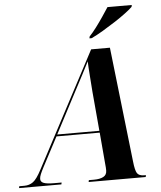

<svg xmlns="http://www.w3.org/2000/svg" viewBox="-118 -987 872 1039"><g transform="rotate(-5 318.0 -467.0)"><path d="M-57 0 -55 -10H-27Q0 -10 20.5 -25Q41 -40 67 -90L397 -714H499L570 -90Q575 -42 585 -26Q595 -10 624 -10H633L631 0H321L323 -10H351Q383 -10 402 -20Q421 -30 421 -54Q421 -62 420.5 -70.5Q420 -79 419 -87L404 -261H169L85 -102Q73 -79 67 -64.5Q61 -50 61 -39Q61 -23 78.5 -16.5Q96 -10 134 -10H175L173 0ZM288 -488 174 -271H403L384 -485Q381 -529 377.5 -573.5Q374 -618 373 -651Q357 -619 337 -581Q317 -543 288 -488ZM395 -784Q413 -803 433 -829.5Q453 -856 471.5 -883.5Q490 -911 505 -934H637L635 -924Q623 -912 596.5 -892Q570 -872 536 -850Q502 -828 467.5 -807.5Q433 -787 405 -774H393Z"/></g></svg>

Font: Noto Serif Display SemiCondensed
Style: Bold Italic
Weight: 700
Width: 4
Italic angle: -12°
Designer: Monotype Design Team
Foundry: Monotype Imaging Inc.
Version: Version 2.009